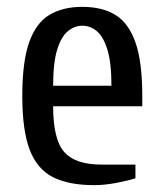

<svg xmlns="http://www.w3.org/2000/svg" viewBox="-20 -530 480 560"><path d="M255 10Q180 10 134 -13.5Q88 -37 66.5 -93.5Q45 -150 45 -250Q45 -350 65 -406.5Q85 -463 124 -486.5Q163 -510 220 -510Q278 -510 316.5 -486.5Q355 -463 375 -406.5Q395 -350 395 -250V-220H135Q135 -123 167.5 -86.5Q200 -50 275 -50H375V-10Q353 -3 319 3.5Q285 10 255 10ZM135 -280H305Q305 -348 293 -386Q281 -424 262 -439.5Q243 -455 220 -455Q198 -455 178.5 -439.5Q159 -424 147 -386Q135 -348 135 -280Z"/></svg>

Font: Cuprum
Style: Regular
Weight: 400
Designer: Jovanny Lemonad
Foundry: Jovanny Lemonad
Version: Version 3.000